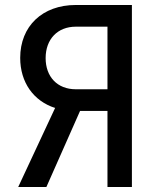

<svg xmlns="http://www.w3.org/2000/svg" viewBox="-20 -750 640 770"><path d="M53 0H166L301 -305H411V0H509V-730H284C150 -730 61 -645 61 -518C61 -420 114 -345 201 -317ZM284 -392C210 -392 163 -442 163 -517C163 -593 211 -643 284 -643H411V-392Z"/></svg>

Font: JetBrains Mono Medium
Style: Regular
Weight: 436
Monospace: yes
Designer: Philipp Nurullin, Konstantin Bulenkov
Foundry: JetBrains
Version: Version 2.305